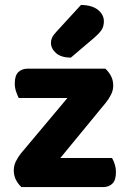

<svg xmlns="http://www.w3.org/2000/svg" viewBox="-20 -760 519 780"><path d="M67 0Q53 -13 44.5 -30Q36 -47 36 -68Q36 -87 44.5 -104.5Q53 -122 66 -138L254 -362H56Q51 -372 45.5 -387.5Q40 -403 40 -421Q40 -453 54.5 -467Q69 -481 92 -481H408Q422 -468 431 -451Q440 -434 440 -412Q440 -394 431.5 -376.5Q423 -359 410 -343L225 -118H435Q441 -109 446 -93Q451 -77 451 -60Q451 -28 436.5 -14Q422 0 399 0ZM309 -740Q355 -739 378.5 -719.5Q402 -700 402 -674Q402 -653 393 -639Q384 -625 362 -606L268 -526Q228 -526 207.5 -544.5Q187 -563 187 -586Q187 -597 191.5 -607Q196 -617 209 -631Z"/></svg>

Font: Baloo Chettan 2
Style: Bold
Weight: 700
Designer: Maithili Shingre, Unnati Kotecha and Ek Type
Foundry: Ek Type
Version: Version 1.640;hotconv 1.0.111;makeotfexe 2.5.65597; ttfautoh